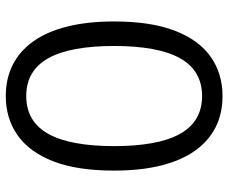

<svg xmlns="http://www.w3.org/2000/svg" viewBox="-82 -687 778 654"><g transform="rotate(90 307.0 -360.0)"><path d="M307.1 9.3Q247.6 9.3 200.8 -14.4Q154 -38 120.9 -84.4Q87.9 -130.7 70.5 -199.8Q53.1 -268.9 53.1 -359.7Q53.1 -485.7 84.9 -567.4Q116.7 -649 174 -689Q231.3 -729 307.1 -729Q366.7 -729 413.5 -705.4Q460.3 -681.7 493.4 -635.2Q526.4 -588.7 543.8 -519.6Q561.1 -450.6 561.1 -359.7Q561.1 -233.7 529.4 -152.2Q497.6 -70.7 440.4 -30.7Q383.3 9.3 307.1 9.3ZM307.1 -60.4Q351.3 -60.4 383.6 -79.7Q415.9 -99 436.6 -136.6Q457.3 -174.1 467.5 -230.4Q477.7 -286.7 477.7 -359.7Q477.7 -433 467.5 -489.1Q457.3 -545.3 436.6 -583Q415.9 -620.7 383.6 -640Q351.3 -659.3 307.1 -659.3Q263 -659.3 230.7 -640Q198.4 -620.7 177.7 -583Q157 -545.3 146.8 -489.1Q136.6 -433 136.6 -359.7Q136.6 -286.7 146.8 -230.4Q157 -174.1 177.7 -136.6Q198.4 -99 230.7 -79.7Q263 -60.4 307.1 -60.4Z"/></g></svg>

Font: Mona Sans ExtraLight
Style: Regular
Weight: 200
Designer: Deni Anggara
Foundry: GitHub
Version: Version 2.000